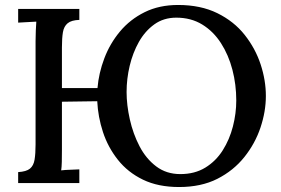

<svg xmlns="http://www.w3.org/2000/svg" viewBox="-20 -736 1130 772"><path d="M700 16Q616 16 555 -13.5Q494 -43 454 -93.5Q414 -144 394 -205Q374 -266 371 -329L229 -327V-134Q229 -107 228.5 -85.5Q228 -64 226 -51Q243 -53 263.5 -53.5Q284 -54 299 -55V0H53V-44Q86 -46 100.5 -58Q115 -70 119 -94Q123 -118 123 -155V-571Q123 -593 124 -613.5Q125 -634 126 -649Q109 -648 89 -647Q69 -646 53 -645V-700H299V-656Q267 -655 252 -642.5Q237 -630 233 -606.5Q229 -583 229 -545V-382H372Q377 -442 399.5 -501.5Q422 -561 462.5 -609.5Q503 -658 561.5 -687Q620 -716 696 -716Q787 -716 854 -683Q921 -650 964 -595.5Q1007 -541 1028 -477Q1049 -413 1049 -350Q1049 -288 1027.5 -223.5Q1006 -159 962.5 -104.5Q919 -50 854 -17Q789 16 700 16ZM705 -36Q763 -36 805.5 -62Q848 -88 875.5 -131.5Q903 -175 916.5 -227.5Q930 -280 930 -332Q930 -396 914.5 -455.5Q899 -515 868.5 -562.5Q838 -610 793 -637.5Q748 -665 689 -665Q638 -665 600.5 -638Q563 -611 538.5 -567.5Q514 -524 501.5 -471.5Q489 -419 489 -366Q489 -314 502 -256Q515 -198 541 -148Q567 -98 608 -67Q649 -36 705 -36Z"/></svg>

Font: Lora Medium
Style: Regular
Weight: 500
Designer: Olga Karpushina, Alexei Vanyashin (Cyrillic)
Foundry: Cyreal
Version: Version 3.004